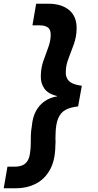

<svg xmlns="http://www.w3.org/2000/svg" viewBox="-31 -831 525 1030"><path d="M229 -811Q300 -811 341 -776Q382 -741 380 -674Q379 -633 365 -593.5Q351 -554 336.5 -517Q322 -480 322 -445Q321 -426 329 -410Q337 -394 356.5 -384.5Q376 -375 408 -371L388 -260Q346 -256 319.5 -241Q293 -226 280.5 -194.5Q268 -163 267 -110Q266 -99 266.5 -89Q267 -79 267 -69.5Q267 -60 266 -50Q265 31 236 81.5Q207 132 159.5 155.5Q112 179 55 179H-11L9 63H49Q71 63 88.5 56Q106 49 117 31.5Q128 14 131 -18Q134 -38 134 -59Q134 -80 134.5 -104Q135 -128 140 -156Q144 -201 161 -233.5Q178 -266 206.5 -286.5Q235 -307 275 -314V-316Q227 -327 206.5 -356.5Q186 -386 188 -427Q189 -468 202 -505Q215 -542 227.5 -575.5Q240 -609 241 -640Q242 -672 226 -683.5Q210 -695 183 -695H143L163 -811Z"/></svg>

Font: DM Sans 18pt ExtraBold
Style: Italic
Weight: 800
Italic angle: -10°
Designer: Colophon Foundry, Jonny Pinhorn
Foundry: Colophon Foundry
Version: Version 4.004;gftools[0.9.30]